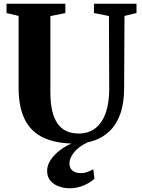

<svg xmlns="http://www.w3.org/2000/svg" viewBox="-20 -763 762 1031"><path d="M383 8Q283 8 215.5 -22.8Q148 -53.5 114 -119.8Q80 -186 80 -291V-677.5L15 -693V-743H331V-693L250.5 -676.5V-269.5Q250.5 -211.5 260 -169.5Q269.5 -127.5 288.8 -100Q308 -72.5 336.5 -59.2Q365 -46 402.5 -46Q456 -46 492.5 -74.8Q529 -103.5 547.8 -157Q566.5 -210.5 566.5 -285L565 -677L484.5 -693V-743H713V-693L648.5 -677.5L646.5 -291Q646.5 -210 626.5 -153Q606.5 -96 570.2 -60.5Q534 -25 486 -8.5Q438 8 383 8ZM353 248Q324.5 248 296.8 238.2Q269 228.5 251 207.8Q233 187 233 154Q233 124.5 252.5 95Q272 65.5 306.2 40.5Q340.5 15.5 385 -1L412.5 -5L455.5 -1Q421 14.5 398.2 34.2Q375.5 54 364.2 75Q353 96 353 115Q353 140.5 369.8 153.5Q386.5 166.5 413.5 166.5Q433.5 166.5 449.8 160.2Q466 154 481 146L487 196.5Q468 216 431.2 232Q394.5 248 353 248Z"/></svg>

Font: Merriweather 60pt ExtraBold
Style: Regular
Weight: 800
Version: Version 2.100